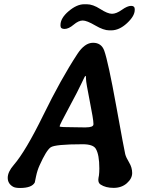

<svg xmlns="http://www.w3.org/2000/svg" viewBox="-20 -910 706 922"><path d="M391.6 -298.3Q428.7 -298.3 428.7 -313V-316.4Q428.7 -335.9 410.9 -425Q393.1 -514.2 393.1 -529.8Q393.1 -545.4 391.1 -545.4H390.1Q387.7 -545.4 371.8 -510.7Q356 -476.1 311.3 -393.3Q266.6 -310.5 266.6 -304.7V-302.7Q266.6 -298.8 346.2 -298.8L381.3 -298.3ZM384.3 -889.6H397Q425.8 -889.6 461.4 -866.7Q497.1 -843.8 517.8 -843.8Q538.6 -843.8 565.2 -862.8Q591.8 -881.8 609.4 -881.8Q627 -881.8 627 -866.7V-862.3Q627 -833 589.8 -798.6Q552.7 -764.2 513.7 -764.2H504.9Q477.5 -764.2 437.3 -787.8Q397 -811.5 377.2 -811.5Q357.4 -811.5 333.5 -791.3Q309.6 -771 290 -771Q270.5 -771 270.5 -786.1V-790Q270.5 -823.2 309.8 -856.4Q349.1 -889.6 384.3 -889.6ZM480.5 -667Q499.5 -614.3 538.3 -400.1Q577.1 -186 581.3 -169.9Q585.4 -153.8 600.1 -129.6Q614.7 -105.5 614.7 -79.1Q614.7 -52.7 589.4 -30.3Q564 -7.8 525.6 -7.8Q487.3 -7.8 462.9 -23.9Q452.1 -30.8 452.1 -46.9L453.1 -56.6L455.1 -67.4Q457 -82 457 -101.1Q457 -167.5 439.9 -195.8Q426.8 -217.3 377 -217.3Q244.1 -217.3 223.1 -202.4Q202.1 -187.5 169.9 -115.7Q159.2 -92.3 153.1 -63.2Q147 -34.2 147 -33.7Q132.8 -7.3 76.2 -7.3Q53.2 -7.3 43 -13.2Q17.1 -27.8 17.1 -56.2Q17.1 -84.5 45.9 -117.7Q103 -183.6 188 -357.2Q272.9 -530.8 351.6 -650.9Q386.7 -704.6 426.8 -704.6Q466.8 -704.6 480.5 -667Z"/></svg>

Font: Averia Libre
Style: Bold Italic
Weight: 700
Italic angle: -6.90001°
Version: Version 1.002